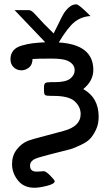

<svg xmlns="http://www.w3.org/2000/svg" viewBox="-20 -675 521 895"><path d="M28.8 -398.9Q28.8 -422.9 42 -439Q55.2 -455.1 81.5 -462.6Q107.9 -470.2 130.9 -473.1Q153.8 -476.1 190.9 -478L47.9 -627.9H109.9Q117.7 -627.9 122.8 -626Q127.9 -624 136.5 -616Q145 -607.9 153.6 -597.9Q162.1 -587.9 183.6 -565.4Q205.1 -543 230 -519Q236.8 -531.2 251 -561Q265.1 -590.8 274.7 -607.9Q284.2 -625 300.5 -639.9Q316.9 -654.8 335 -654.8H335.9Q348.1 -654.8 401.9 -600.1Q360.8 -598.1 328.9 -573.5Q296.9 -548.8 253.9 -477.1Q415 -467.3 415 -349.1Q415 -298.3 368.2 -259.8Q439.9 -219.7 439.9 -130.9Q439.9 -95.7 426.5 -68.4Q413.1 -41 397.9 -26.1Q382.8 -11.2 353 2.4Q323.2 16.1 310.1 20Q296.9 23.9 268.1 30.8Q252.9 34.7 234.4 39.3Q215.8 43.9 204.8 46.9Q193.8 49.8 180.9 53.5Q168 57.1 160.9 59.1Q153.8 61 146 64.5Q138.2 67.9 134 71Q129.9 74.2 126.5 78.1Q123 82 121.6 86.9Q120.1 91.8 120.1 98.1Q120.1 125 150.9 125Q160.6 125 171.4 124Q182.1 123 184.1 123Q193.8 123 213.9 143.1Q234.9 164.1 234.9 169.9Q234.9 182.1 199 191.2Q163.1 200.2 141.1 200.2Q90.3 200.2 63.2 165.5Q36.1 130.9 36.1 89.8Q36.1 50.8 57.6 22.5Q79.1 -5.9 110.8 -19Q122.1 -22.9 140.1 -28.1Q158.2 -33.2 198 -43.7Q237.8 -54.2 276.9 -64.9Q356 -85.9 356 -143.1Q356 -177.2 328.4 -202.6Q300.8 -228 230 -228H220.2Q197.3 -228 191.2 -231.4Q185.1 -234.9 185.1 -252V-267.1Q185.1 -283.2 190.9 -287.6Q196.8 -292 215.8 -292H233.9Q287.1 -292 307.6 -308.6Q328.1 -325.2 328.1 -347.2Q328.1 -377.9 292 -393.1Q269 -401.9 219.2 -401.9Q151.4 -401.9 131.8 -399.9Q130.9 -372.1 114.5 -359.6Q98.1 -347.2 80.1 -347.2Q58.1 -347.2 43.5 -361.6Q28.8 -376 28.8 -398.9Z"/></svg>

Font: CMU Concrete
Style: Bold
Weight: 700
Version: Version 0.7.0